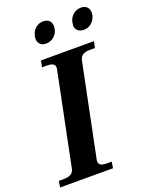

<svg xmlns="http://www.w3.org/2000/svg" viewBox="-183 -984 827 1067"><g transform="rotate(-20 231.0 -450.0)"><path d="M136 -823Q136 -828 138 -838Q143 -865 162.5 -882.5Q182 -900 208 -900Q232 -900 244.5 -887.5Q257 -875 257 -853Q257 -848 255 -838Q250 -812 230 -795Q210 -778 183 -778Q161 -778 148.5 -790.5Q136 -803 136 -823ZM358 -823Q358 -828 360 -838Q365 -865 385 -882.5Q405 -900 432 -900Q455 -900 467.5 -887Q480 -874 480 -853Q480 -848 478 -838Q472 -812 452.5 -795Q433 -778 407 -778Q384 -778 371 -790Q358 -802 358 -823ZM-12 -37H17Q72 -37 79 -75L191 -624Q192 -628 192 -634Q192 -662 145 -662H116L124 -700H437L429 -662H400Q372 -662 357.5 -653Q343 -644 338 -624L226 -75Q225 -72 225 -66Q225 -51 236.5 -44Q248 -37 273 -37H301L295 0H-18Z"/></g></svg>

Font: Taviraj SemiBold
Style: Italic
Weight: 600
Italic angle: -12°
Designer: Katatrad Team
Foundry: CadsonDemak
Version: Version 1.001